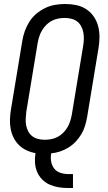

<svg xmlns="http://www.w3.org/2000/svg" viewBox="-20 -763 540 963"><path d="M321 180Q296 180 272.5 176Q249 172 228 162.5Q207 153 191 136.5Q175 120 166 98.5Q157 77 155.5 53Q154 29 158 5Q135 1 113.5 -9Q92 -19 75.5 -35Q59 -51 48.5 -72Q38 -93 33.5 -116.5Q29 -140 30 -165Q31 -190 35 -214L92 -559Q96 -584 105 -608.5Q114 -633 128 -655Q142 -677 163 -694.5Q184 -712 207 -723Q230 -734 255.5 -738.5Q281 -743 306 -743Q335 -743 362 -737.5Q389 -732 411.5 -717.5Q434 -703 449.5 -681Q465 -659 472 -632.5Q479 -606 479 -577.5Q479 -549 474 -521L417 -176Q413 -154 406.5 -132Q400 -110 388 -90Q376 -70 359.5 -52.5Q343 -35 322.5 -22.5Q302 -10 280.5 -3Q259 4 237 6Q233 27 236.5 47Q240 67 251.5 82Q263 97 282 103.5Q301 110 321 110H346V180ZM204 -62Q220 -62 236.5 -65Q253 -68 268.5 -76Q284 -84 296.5 -96.5Q309 -109 318 -124Q327 -139 332 -155Q337 -171 340 -187L397 -532Q400 -549 400.5 -566.5Q401 -584 398 -600Q395 -616 387.5 -630.5Q380 -645 368 -654.5Q356 -664 339.5 -668.5Q323 -673 305 -673Q289 -673 272.5 -670Q256 -667 240.5 -659Q225 -651 212.5 -638.5Q200 -626 191 -611Q182 -596 177 -580Q172 -564 169 -548L112 -203Q110 -186 109 -168.5Q108 -151 111 -135Q114 -119 121.5 -104.5Q129 -90 141 -80.5Q153 -71 169.5 -66.5Q186 -62 204 -62Z"/></svg>

Font: Iosevka
Style: Italic
Weight: 400
Italic angle: -9°
Monospace: yes
Designer: Belleve Invis
Foundry: Belleve Invis
Version: Version 32.5.0; ttfautohint (v1.8.4)